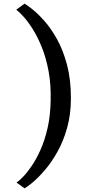

<svg xmlns="http://www.w3.org/2000/svg" viewBox="-20 -851 473 1056"><path d="M370 -311Q370 -221.5 349.2 -147.8Q328.5 -74 296 -16.2Q263.5 41.5 227.8 83.2Q192 125 161.5 150.8Q131 176.5 115 185L71 153Q84 145 106.2 122.2Q128.5 99.5 154 62.2Q179.5 25 202.8 -27Q226 -79 241.5 -146Q257 -213 258.5 -295Q261 -386 247 -460.5Q233 -535 209.2 -593Q185.5 -651 158.8 -693Q132 -735 108 -761Q84 -787 69.5 -797.5L115 -831Q129 -823 158.5 -799.8Q188 -776.5 224.2 -735.8Q260.5 -695 293.8 -635.2Q327 -575.5 348.5 -495Q370 -414.5 370 -311Z"/></svg>

Font: Merriweather 24pt SemiBold
Style: Regular
Weight: 600
Designer: Eben Sorkin
Foundry: Eben Sorkin
Version: Version 2.100